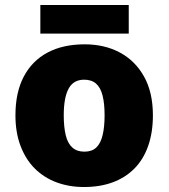

<svg xmlns="http://www.w3.org/2000/svg" viewBox="-20 -741 677 771"><path d="M594 -278Q594 -209 575 -155Q556 -101 520 -64.5Q484 -28 433 -9Q382 10 317 10Q257 10 206.5 -9Q156 -28 119.5 -64.5Q83 -101 62.5 -155Q42 -209 42 -278Q42 -370 75.5 -433.5Q109 -497 171 -530Q233 -563 320 -563Q400 -563 461.5 -530Q523 -497 558.5 -433.5Q594 -370 594 -278ZM236 -278Q236 -231 244 -198Q252 -165 270.5 -148.5Q289 -132 319 -132Q349 -132 366.5 -148.5Q384 -165 392 -198Q400 -231 400 -278Q400 -325 392 -357Q384 -389 366 -405Q348 -421 318 -421Q275 -421 255.5 -385Q236 -349 236 -278ZM497 -721V-606H142V-721Z"/></svg>

Font: Noto Sans Devanagari Black
Style: Regular
Weight: 900
Version: Version 2.003